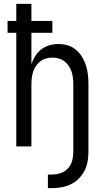

<svg xmlns="http://www.w3.org/2000/svg" viewBox="-20 -755 540 990"><path d="M227 215V145H248Q271 145 293 137.5Q315 130 330.5 113Q346 96 352 74Q358 52 358 29V-320Q358 -337 356 -353.5Q354 -370 349 -385.5Q344 -401 334.5 -415Q325 -429 312 -439Q299 -449 283 -453.5Q267 -458 250 -458Q233 -458 217 -453.5Q201 -449 188 -439Q175 -429 165.5 -415Q156 -401 151 -385.5Q146 -370 144 -353.5Q142 -337 142 -320V0H64V-586H19V-647H64V-735H142V-647H250V-586H142V-425Q150 -447 162.5 -467Q175 -487 193.5 -501Q212 -515 235 -521.5Q258 -528 281 -528Q306 -528 329.5 -521Q353 -514 372 -498Q391 -482 403.5 -461Q416 -440 423.5 -416.5Q431 -393 433.5 -368.5Q436 -344 436 -320V29Q436 54 431.5 79Q427 104 415.5 126Q404 148 386 166Q368 184 345.5 195Q323 206 298 210.5Q273 215 248 215Z"/></svg>

Font: HulyMono
Style: Regular
Weight: 400
Monospace: yes
Designer: Belleve Invis
Foundry: Belleve Invis
Version: Version 33.2.5; ttfautohint (v1.8.4)